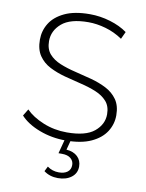

<svg xmlns="http://www.w3.org/2000/svg" viewBox="-99 -774 806 1060"><g transform="rotate(10 304.5 -244.0)"><path d="M306 5Q228 5 158.5 -21.5Q89 -48 51 -90L74 -128Q110 -91 172 -65.5Q234 -40 305 -40Q410 -40 458.5 -80Q507 -120 507 -177Q507 -222 483 -249Q459 -276 420 -292Q381 -308 334.5 -319Q288 -330 241.5 -342.5Q195 -355 156 -375Q117 -395 93.5 -429.5Q70 -464 70 -519Q70 -569 96 -611Q122 -653 177 -679Q232 -705 318 -705Q376 -705 432.5 -688Q489 -671 529 -642L510 -601Q466 -631 415.5 -645.5Q365 -660 318 -660Q216 -660 168.5 -619Q121 -578 121 -520Q121 -475 144.5 -448Q168 -421 207 -405Q246 -389 292.5 -378Q339 -367 385.5 -354.5Q432 -342 471 -322Q510 -302 534 -268Q558 -234 558 -180Q558 -130 531 -88Q504 -46 448.5 -20.5Q393 5 306 5ZM300 217Q254 217 221 192L235 164Q263 185 300 185Q330 185 348 171.5Q366 158 366 132Q366 110 349 95.5Q332 81 300 81H280L303 -6H336L320 54Q360 57 382.5 78.5Q405 100 405 134Q405 172 375.5 194.5Q346 217 300 217Z"/></g></svg>

Font: Montserrat Light
Style: Regular
Weight: 300
Designer: Julieta Ulanovsky
Foundry: Julieta Ulanovsky
Version: Version 9.000; ttfautohint (v1.8.4.7-5d5b)